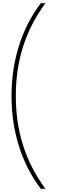

<svg xmlns="http://www.w3.org/2000/svg" viewBox="-20 -813 369 1201"><path d="M52 -212C52 7 114 208 235 368H264C132 188 79 -3 79 -213C79 -422 132 -613 264 -793H235C114 -633 52 -432 52 -212Z"/></svg>

Font: Noto Sans Kannada Condensed Thin
Style: Regular
Weight: 100
Width: 3
Designer: Jelle Bosma - Monotype Design Team
Foundry: Monotype Imaging Inc.
Version: Version 2.005